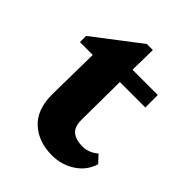

<svg xmlns="http://www.w3.org/2000/svg" viewBox="-140 -502 579 579"><g transform="rotate(45 149.5 -212.0)"><path d="M299.3 -71.3Q288.1 -34.7 255.4 -13.2Q222.7 8.3 181.6 8.3Q124.5 8.3 88.4 -24.4Q52.2 -57.1 52.2 -122.1L54.7 -293H0V-319.3L146.5 -431.6H172.4L170.4 -314L168.9 -130.9Q168.9 -100.1 184.6 -87.9Q200.2 -75.7 227.1 -75.7Q254.9 -75.7 277.3 -95.2ZM132.3 -293V-346.2H278.8V-293Z"/></g></svg>

Font: Lateef ExtraBold
Style: Regular
Weight: 800
Designer: SIL International
Foundry: SIL International
Version: Version 4.200